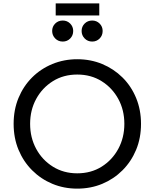

<svg xmlns="http://www.w3.org/2000/svg" viewBox="-20 -1109 918 1141"><path d="M439 12Q519 12 587.5 -16.5Q656 -45 708 -97Q760 -149 789 -219Q818 -289 818 -373Q818 -456 789 -526.5Q760 -597 708 -648.5Q656 -700 587.5 -728.5Q519 -757 439 -757Q360 -757 291 -728.5Q222 -700 170.5 -648.5Q119 -597 90 -527Q61 -457 61 -373Q61 -289 90 -219Q119 -149 171 -97Q223 -45 291.5 -16.5Q360 12 439 12ZM439 -79Q358 -79 294.5 -118.5Q231 -158 195 -224.5Q159 -291 159 -373Q159 -455 195 -521Q231 -587 294 -626.5Q357 -666 439 -666Q521 -666 584 -626.5Q647 -587 683 -521Q719 -455 719 -373Q719 -291 683 -224.5Q647 -158 584 -118.5Q521 -79 439 -79ZM311 -1017H570V-1089H311ZM353 -862Q379 -862 397 -880Q415 -898 415 -925Q415 -951 397 -969Q379 -987 353 -987Q326 -987 308 -969Q290 -951 290 -925Q290 -899 308 -880.5Q326 -862 353 -862ZM528 -862Q554 -862 572 -880Q590 -898 590 -925Q590 -951 572 -969Q554 -987 528 -987Q501 -987 483 -969Q465 -951 465 -925Q465 -899 483 -880.5Q501 -862 528 -862Z"/></svg>

Font: Plus Jakarta Sans Medium
Style: Regular
Weight: 500
Designer: Gumpita Rahayu
Foundry: Tokotype
Version: Version 2.004; ttfautohint (v1.8.3)